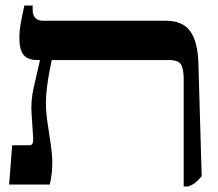

<svg xmlns="http://www.w3.org/2000/svg" viewBox="-20 -667 789 694"><path d="M13 0 24 -142H87Q101 -142 100 -166L94 -259Q91 -303 102 -351.5Q113 -400 124 -447V-450H115Q80 -450 65 -469Q50 -488 50 -531Q50 -554 54.5 -580Q59 -606 68 -647H98V-633Q98 -592 136 -592H580Q639 -592 666.5 -555.5Q694 -519 697 -443L709 -30Q697 -16 687 -7.5Q677 1 660 7H644V-381Q644 -417 634.5 -433.5Q625 -450 590 -450H167Q164 -436 159 -410Q154 -384 150 -353.5Q146 -323 146 -295Q146 -261 152 -222Q158 -183 163.5 -145Q169 -107 169 -78Q169 -38 160 0Z"/></svg>

Font: Noto Serif Hebrew Condensed
Style: Bold
Weight: 700
Width: 3
Designer: Monotype Design Team
Foundry: Monotype Imaging Inc.
Version: Version 2.004; ttfautohint (v1.8.4.7-5d5b)